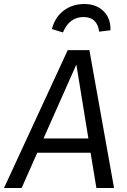

<svg xmlns="http://www.w3.org/2000/svg" viewBox="-49 -938 635 958"><path d="M403 -176H137L59 0H-29L289 -688H397L520 0H432ZM392 -247 332 -616 168 -247ZM210 -793Q225 -852 268.5 -885Q312 -918 372 -918Q431 -918 467.5 -882.5Q504 -847 502 -787L446 -780Q436 -853 368 -853Q297 -853 265 -776Z"/></svg>

Font: Fira Sans Book
Style: Italic
Weight: 350
Italic angle: -8°
Designer: bBox Type GmbH & Carrois Corporate GbR & Edenspiekermann AG
Foundry: bBox Type GmbH & Carrois Corporate GbR & Edenspiekermann AG
Version: Version 4.301